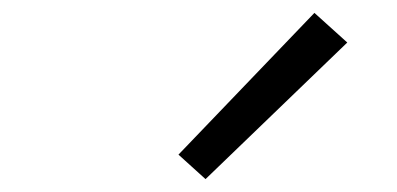

<svg xmlns="http://www.w3.org/2000/svg" viewBox="-20 -808 616 298"><path d="M299 -530 519 -742 468 -788 257 -568Z"/></svg>

Font: Iosevka Sparkle Light Oblique
Style: Regular
Weight: 300
Italic angle: -9°
Designer: Belleve Invis
Foundry: Belleve Invis
Version: Version 4.5.0; ttfautohint (v1.8.3)